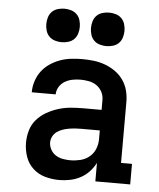

<svg xmlns="http://www.w3.org/2000/svg" viewBox="-54 -801 708 856"><g transform="rotate(5 300.0 -373.5)"><path d="M243 8Q211 8 180 -0.5Q149 -9 125.5 -30.5Q102 -52 91.5 -82.5Q81 -113 81 -145Q81 -173 89 -200.5Q97 -228 115.5 -249Q134 -270 158.5 -284Q183 -298 210 -306.5Q237 -315 265 -317.5Q293 -320 321 -320H404V-365Q404 -384 395 -401Q386 -418 370.5 -428.5Q355 -439 336 -442.5Q317 -446 299 -446Q281 -446 263 -442.5Q245 -439 229.5 -430Q214 -421 204 -405Q194 -389 194 -371Q194 -371 194 -371Q194 -371 194 -371H87Q87 -371 87 -371.5Q87 -372 87 -372Q87 -397 95 -421.5Q103 -446 118 -466Q133 -486 154.5 -500.5Q176 -515 199.5 -523.5Q223 -532 248 -535Q273 -538 299 -538Q324 -538 350 -535Q376 -532 400.5 -523Q425 -514 446.5 -499Q468 -484 483 -462.5Q498 -441 504.5 -416Q511 -391 511 -365V-92H560V0H404V-83Q393 -61 376 -43Q359 -25 337.5 -13.5Q316 -2 291.5 3Q267 8 243 8ZM285 -84Q307 -84 329.5 -89.5Q352 -95 369.5 -109.5Q387 -124 395.5 -145Q404 -166 404 -189V-228H321Q307 -228 293 -227Q279 -226 265 -223.5Q251 -221 238 -216.5Q225 -212 213.5 -204Q202 -196 195 -183Q188 -170 188 -156Q188 -139 196.5 -123.5Q205 -108 219.5 -99Q234 -90 251 -87Q268 -84 285 -84ZM400 -605Q385 -605 370 -609.5Q355 -614 344.5 -624.5Q334 -635 329.5 -650Q325 -665 325 -680Q325 -695 329.5 -710Q334 -725 344.5 -735.5Q355 -746 370 -750.5Q385 -755 400 -755Q415 -755 430 -750.5Q445 -746 455.5 -735.5Q466 -725 470.5 -710Q475 -695 475 -680Q475 -665 470.5 -650Q466 -635 455.5 -624.5Q445 -614 430 -609.5Q415 -605 400 -605ZM200 -605Q185 -605 170 -609.5Q155 -614 144.5 -624.5Q134 -635 129.5 -650Q125 -665 125 -680Q125 -695 129.5 -710Q134 -725 144.5 -735.5Q155 -746 170 -750.5Q185 -755 200 -755Q215 -755 230 -750.5Q245 -746 255.5 -735.5Q266 -725 270.5 -710Q275 -695 275 -680Q275 -665 270.5 -650Q266 -635 255.5 -624.5Q245 -614 230 -609.5Q215 -605 200 -605Z"/></g></svg>

Font: Iosevka Slab Semibold Extended
Style: Regular
Weight: 600
Width: 7
Monospace: yes
Designer: Belleve Invis
Foundry: Belleve Invis
Version: Version 11.1.0; ttfautohint (v1.8.3)